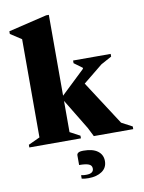

<svg xmlns="http://www.w3.org/2000/svg" viewBox="-104 -821 850 1132"><g transform="rotate(-10 321.0 -255.5)"><path d="M20 0V-16L89 -48V-636L23 -679V-695L253 -750H269V-266L412 -402V-408L363 -444V-460H588V-444L524 -409L407 -314L578 -50L642 -16V0H406L380 -52L269 -235V-48L329 -16V0ZM333 239Q323 239 311.5 238Q300 237 292 235V214Q300 216 309 216.5Q318 217 323 217Q367 217 367 187Q367 168 348.5 160.5Q330 153 291 153V95Q291 86 299.5 80Q308 74 331 74Q386 74 415.5 96Q445 118 445 156Q445 196 413.5 217.5Q382 239 333 239Z"/></g></svg>

Font: Spectral ExtraBold
Style: Regular
Weight: 800
Designer: Jean-Baptiste Levee
Foundry: Production Type
Version: Version 2.001